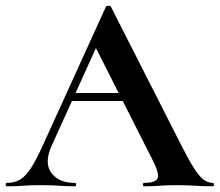

<svg xmlns="http://www.w3.org/2000/svg" viewBox="-28 -653 770 673"><path d="M218 -299 233 -327H439L446 -299ZM717 -12Q722 -12 722 -6Q722 0 717 0Q687 0 654.5 -2Q622 -4 592 -4Q558 -4 533 -2Q508 0 477 0Q473 0 473 -6Q473 -12 477 -12Q518 -12 524.5 -28.5Q531 -45 506 -94L303 -495L352 -581L153 -142Q126 -82 152 -47Q178 -12 234 -12Q239 -12 239 -6Q239 0 234 0Q204 0 179 -2Q154 -4 116 -4Q77 -4 53.5 -2Q30 0 -4 0Q-8 0 -8 -6Q-8 -12 -4 -12Q23 -12 42.5 -23.5Q62 -35 81.5 -65.5Q101 -96 126 -152L343 -629Q344 -632 352 -632.5Q360 -633 361 -629L611 -137Q635 -90 652.5 -62.5Q670 -35 685.5 -23.5Q701 -12 717 -12Z"/></svg>

Font: Cormorant Light
Style: Bold
Weight: 700
Version: Version 4.000